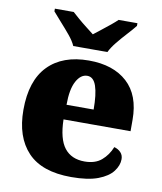

<svg xmlns="http://www.w3.org/2000/svg" viewBox="-86 -835 770 914"><g transform="rotate(10 299.0 -378.0)"><path d="M320 10Q178 10 109.5 -62.5Q41 -135 41 -266Q41 -407 111 -479Q181 -551 308 -551Q426 -551 493.5 -489.5Q561 -428 561 -309V-254H237Q239 -160 272.5 -117Q306 -74 370 -74Q421 -74 451.5 -100Q482 -126 498 -166Q517 -161 529.5 -148Q542 -135 542 -115Q542 -85 520 -56Q498 -27 449.5 -8.5Q401 10 320 10ZM370 -325Q370 -399 356.5 -438.5Q343 -478 313 -478Q281 -478 260 -439Q239 -400 239 -325ZM222 -606Q212 -629 190 -655.5Q168 -682 144.5 -708Q121 -734 105 -753V-766H196Q207 -756 226.5 -739Q246 -722 267.5 -705.5Q289 -689 304 -677Q319 -689 340.5 -705.5Q362 -722 382.5 -739Q403 -756 413 -766H504V-753Q489 -734 465 -708Q441 -682 419.5 -655.5Q398 -629 387 -606Z"/></g></svg>

Font: Noto Serif Telugu Black
Style: Regular
Weight: 900
Designer: Jelle Bosma - Monotype Design Team
Foundry: Monotype Imaging Inc.
Version: Version 2.005; ttfautohint (v1.8.4.7-5d5b)